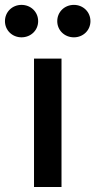

<svg xmlns="http://www.w3.org/2000/svg" viewBox="-80 -751 383 771"><path d="M56.6 0H167V-515.6H56.6ZM216.8 -601.1C253.9 -601.1 283.2 -629.4 283.2 -666C283.2 -703.1 253.9 -731.4 216.8 -731.4C179.2 -731.4 149.9 -703.1 149.9 -666C149.9 -629.4 179.2 -601.1 216.8 -601.1ZM6.3 -601.1C43.9 -601.1 73.2 -629.4 73.2 -666C73.2 -703.1 43.9 -731.4 6.3 -731.4C-30.8 -731.4 -60.1 -703.1 -60.1 -666C-60.1 -629.4 -30.8 -601.1 6.3 -601.1Z"/></svg>

Font: Raveo Display Display Medium
Style: Regular
Weight: 500
Designer: Jakub Foglar, Rasmus Andersson (Inter)
Foundry: Jakubfoglar.com
Version: Version 1.100;Glyphs 3.2.3 (3260)